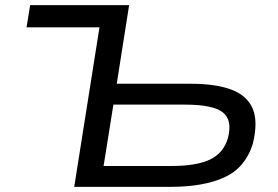

<svg xmlns="http://www.w3.org/2000/svg" viewBox="-20 -725 1080 745"><path d="M268 0 366 -619H83L97 -705H481L433 -400H721Q818 -400 878.5 -377Q939 -354 960.5 -303.5Q982 -253 961 -167Q932 -74 851 -37Q770 0 643 0ZM382 -81H646Q743 -81 795 -106Q847 -131 864 -188Q883 -259 844.5 -289Q806 -319 699 -319H420Z"/></svg>

Font: Nunito Sans 7pt Expanded
Style: Italic
Weight: 400
Width: 7
Italic angle: -9°
Designer: Vernon Adams
Foundry: Vernon Adams
Version: Version 3.101;gftools[0.9.27]